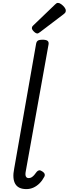

<svg xmlns="http://www.w3.org/2000/svg" viewBox="-20 -1289 474 1325"><path d="M162 16Q106 16 85 -20.5Q64 -57 78 -126L229 -986Q232 -1003 242 -1009Q252 -1015 272 -1015Q299 -1015 308.5 -1007Q318 -999 315 -982L158 -108Q153 -83 158.5 -71.5Q164 -60 178 -60Q189 -60 198 -65.5Q207 -71 216 -81Q225 -91 234 -104Q241 -112 250 -113.5Q259 -115 272 -106Q285 -98 288 -88Q291 -78 285 -68Q272 -43 253 -24Q234 -5 211 5.5Q188 16 162 16ZM238 -1058Q227 -1058 213.5 -1071.5Q200 -1085 200 -1095Q200 -1099 201.5 -1103Q203 -1107 209 -1113L360 -1258Q365 -1263 369.5 -1266Q374 -1269 380 -1269Q390 -1269 402.5 -1260Q415 -1251 424.5 -1239Q434 -1227 434 -1216Q434 -1209 431.5 -1204Q429 -1199 419 -1191L257 -1068Q251 -1064 246.5 -1061Q242 -1058 238 -1058Z"/></svg>

Font: Playwrite ZA
Style: Regular
Weight: 400
Designer: Veronika Burian, José Scaglione
Foundry: TypeTogether
Version: Version 1.002